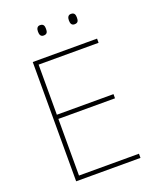

<svg xmlns="http://www.w3.org/2000/svg" viewBox="-162 -988 874 1080"><g transform="rotate(-20 275.0 -447.5)"><path d="M189 -864C189 -847 194 -833 212 -833C234 -833 237 -847 237 -864C237 -880 234 -895 212 -895C194 -895 189 -880 189 -864ZM374 -864C374 -847 379 -833 397 -833C419 -833 422 -847 422 -864C422 -880 419 -895 397 -895C379 -895 374 -880 374 -864ZM488 0V-25H129V-364H468V-389H129V-689H488V-714H103V0Z"/></g></svg>

Font: Noto Sans Syriac Eastern Thin
Style: Regular
Weight: 100
Designer: Patrick Giasson and the Monotype Design Team
Foundry: Monotype Imaging Inc.
Version: Version 3.001